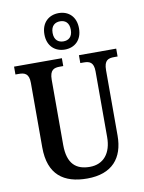

<svg xmlns="http://www.w3.org/2000/svg" viewBox="-104 -1050 847 1131"><g transform="rotate(-10 319.5 -484.5)"><path d="M327 -761C385 -761 430 -799 430 -870C430 -941 385 -979 327 -979C269 -979 223 -941 223 -870C223 -799 269 -761 327 -761ZM327 -810C298 -810 272 -826 272 -870C272 -914 298 -930 327 -930C356 -930 381 -914 381 -870C381 -826 356 -810 327 -810ZM325 10C474 10 544 -74 544 -208V-599C544 -659 569 -667 605 -667H625V-714H402V-667H422C456 -667 482 -659 482 -603V-210C482 -114 434 -55 352 -55C271 -55 219 -95 219 -210V-599C219 -659 245 -667 280 -667H300V-714H14V-667H34C68 -667 95 -659 95 -603V-217C95 -53 185 10 325 10Z"/></g></svg>

Font: Noto Serif Armenian Condensed SemiBold
Style: Regular
Weight: 600
Width: 3
Designer: Monotype Design Team
Foundry: Monotype Imaging Inc.
Version: Version 2.008